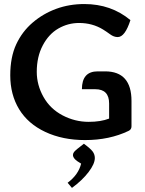

<svg xmlns="http://www.w3.org/2000/svg" viewBox="-20 -687 719 951"><path d="M30.8 -314Q30.8 -403.8 60.3 -467.3Q89.8 -530.8 141.8 -575.2Q193.8 -619.6 258.5 -643.3Q323.2 -667 397.5 -667Q530.3 -667 626 -587.4Q599.1 -503.4 563 -503.4Q543.9 -503.4 525.4 -517.1Q506.8 -530.8 490.2 -541Q437.5 -573.2 371.6 -573.2Q316.9 -573.2 269 -545.7Q221.2 -518.1 191.7 -461.9Q162.1 -405.8 162.1 -331.1Q162.1 -266.1 195.3 -207Q228.5 -147.9 289.8 -115.7Q351.1 -83.5 419.4 -83.5Q479 -83.5 520.5 -99.6V-174.3Q520.5 -245.1 452.1 -245.1H385.7Q385.7 -333.5 463.9 -333.5H500.5Q631.3 -333.5 631.3 -187V-61Q631.3 -45.4 616.7 -38.6Q522 6.8 401.4 6.8Q290.5 6.8 204.6 -33.4Q118.7 -73.7 74.7 -146Q30.8 -218.3 30.8 -314ZM336.4 243.7 314.9 218.3Q368.7 178.2 381.8 123.5Q358.9 110.4 350.1 100.3Q341.3 90.3 341.3 80.6Q341.3 73.2 346.7 65.9Q353.5 56.6 395.5 24.9Q428.7 49.3 439.2 63.7Q449.7 78.1 449.7 95.7Q449.7 124.5 418.9 165Q388.2 205.6 336.4 243.7Z"/></svg>

Font: ALMAS
Style: Bold
Weight: 700
Designer: ALMAS Font/ by Husham Jawad Kadhim, derived from the Bainsely font by/ Paul James MIller
Foundry: High-Logic / Made with FontCreator
Version: Version 1.411;September 19, 2021;FontCreator 14.0.0.2814 32-